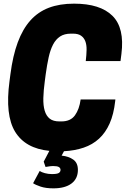

<svg xmlns="http://www.w3.org/2000/svg" viewBox="-20 -814 700 1050"><path d="M197 121Q207 128 225.5 133Q244 138 264 138Q292 138 301.5 132Q311 126 311 115Q311 105 302 99.5Q293 94 270 94Q262 94 255 95Q248 96 242 97Q235 98 229 99L219 70L250 11Q119 -2 63 -93Q7 -184 32 -370L37 -408Q50 -509 77 -582Q104 -655 146 -702Q188 -749 247 -771.5Q306 -794 385 -794Q528 -794 595 -727.5Q662 -661 644 -519L639 -480H449Q453 -514 453.5 -541.5Q454 -569 446.5 -588.5Q439 -608 423 -619Q407 -630 379 -630H368Q332 -630 308.5 -614.5Q285 -599 270 -570Q255 -541 246 -500Q237 -459 230 -408L225 -370Q218 -319 217 -278Q216 -237 224.5 -208.5Q233 -180 252 -165Q271 -150 305 -150H316Q366 -150 390 -183.5Q414 -217 421 -270H611L610 -261Q602 -189 579.5 -138.5Q557 -88 521.5 -55.5Q486 -23 437.5 -6.5Q389 10 330 13L317 37Q356 41 381 59Q406 77 406 115Q406 163 371 189.5Q336 216 272 216Q230 216 202 206.5Q174 197 161 188Z"/></svg>

Font: Tanohe Sans Black
Style: Italic
Weight: 900
Designer: Village Type and Design LLC & Cristiano Sobral
Foundry: Cooper Hewitt Smithsonian Design Museum
Version: Version 1.00;January 12, 2020;FontCreator 12.0.0.2547 64-bit